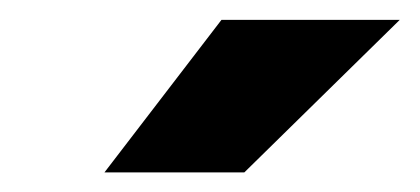

<svg xmlns="http://www.w3.org/2000/svg" viewBox="-20 -770 422 193"><path d="M85 -596.7 202.6 -750H381.8L225.6 -596.7Z"/></svg>

Font: Mardoto Black
Style: Italic
Weight: 900
Italic angle: -12°
Designer: Christian Robertson, Vahan Hovhannisyan
Foundry: Google
Version: Version 1.000